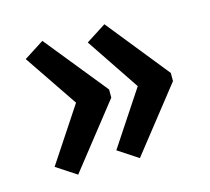

<svg xmlns="http://www.w3.org/2000/svg" viewBox="-71 -544 646 592"><g transform="rotate(-15 252.0 -248.5)"><path d="M110 -462 270 -264V-238L110 -35L46 -77L161 -251L46 -421ZM308 -462 467 -264V-238L307 -35L243 -77L358 -251L244 -421Z"/></g></svg>

Font: Exo 2 SemiBold
Style: Regular
Weight: 600
Designer: Natanael Gama
Foundry: Natanael Gama
Version: Version 2.010